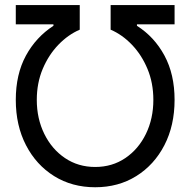

<svg xmlns="http://www.w3.org/2000/svg" viewBox="-20 -748 770 777"><path d="M43.9 -343.8Q43.9 -447.3 84.7 -522.5Q125.5 -597.7 196.3 -643.6V-649.4H43.9V-727.5H302.7V-627.9Q255.9 -607.9 216.3 -566.9Q176.8 -525.9 152.8 -469Q128.9 -412.1 128.9 -343.8Q128.9 -268.1 159.2 -206.3Q189.5 -144.5 242.9 -108.4Q296.4 -72.3 365.2 -72.3Q434.1 -72.3 487.3 -108.4Q540.5 -144.5 570.6 -206.3Q600.6 -268.1 600.6 -343.8Q600.6 -412.1 576.9 -469Q553.2 -525.9 513.9 -566.9Q474.6 -607.9 427.7 -627.9V-727.5H686.5V-649.4H534.2V-643.6Q604.5 -599.1 645.5 -523.2Q686.5 -447.3 686.5 -343.8Q686.5 -240.2 645.3 -160.4Q604 -80.6 531.5 -35.4Q459 9.8 365.2 9.8Q271.5 9.8 199 -35.4Q126.5 -80.6 85.2 -160.4Q43.9 -240.2 43.9 -343.8Z"/></svg>

Font: Inter Display
Style: Regular
Weight: 400
Designer: Rasmus Andersson
Foundry: rsms
Version: Version 4.001;git-9221beed3